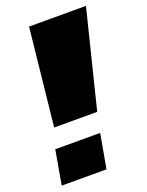

<svg xmlns="http://www.w3.org/2000/svg" viewBox="-133 -742 632 826"><g transform="rotate(-20 183.0 -329.5)"><path d="M58.5 -230H255.5L366 -675H105.5ZM3.5 16H208.5L236.5 -140.5H31Z"/></g></svg>

Font: Anybody ExtraExpanded
Style: Bold Italic
Weight: 700
Width: 8
Italic angle: -10°
Version: Version 1.113;gftools[0.9.25]